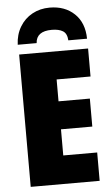

<svg xmlns="http://www.w3.org/2000/svg" viewBox="-62 -991 595 1032"><g transform="rotate(-5 235.5 -475.5)"><path d="M61 0V-714H433V-563H250V-445H419V-294H250V-153H433V0ZM432 -767H331Q329 -804 307 -817.5Q285 -831 247 -831Q164 -831 160 -767H58Q60 -821 85 -863Q110 -905 152 -928Q194 -951 246 -951Q328 -951 379.5 -902Q431 -853 432 -767Z"/></g></svg>

Font: Noto Sans Display Black Narrow
Style: Regular
Weight: 900
Width: 4
Designer: Monotype Design team
Foundry: Monotype Imaging Inc.
Version: Version 1.000